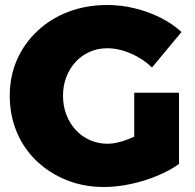

<svg xmlns="http://www.w3.org/2000/svg" viewBox="-20 -734 780 768"><path d="M588 -464Q552 -499 503.5 -520Q455 -541 409 -541Q371 -541 338.5 -526.5Q306 -512 282.5 -486.5Q259 -461 245.5 -426.5Q232 -392 232 -351Q232 -310 245.5 -275Q259 -240 283 -214Q307 -188 340 -173.5Q373 -159 411 -159Q446 -159 492.5 -177Q539 -195 578 -224L696 -78Q658 -51 607 -30Q556 -9 501 2.5Q446 14 396 14Q315 14 246.5 -13.5Q178 -41 126.5 -90Q75 -139 47 -206Q19 -273 19 -351Q19 -429 48 -495Q77 -561 130 -610.5Q183 -660 254 -687Q325 -714 410 -714Q464 -714 518 -701Q572 -688 620.5 -664Q669 -640 706 -606ZM517 -363H696V-78H517Z"/></svg>

Font: Alexandria ExtraBold
Style: Regular
Weight: 800
Designer: Mohamed Gaber
Foundry: Kief Type Foundry
Version: Version 5.100